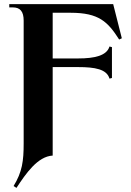

<svg xmlns="http://www.w3.org/2000/svg" viewBox="-20 -742 636 933"><path d="M46 162 60 171C106 101 163 18 236 14V-416H360C441 -416 499 -406 512 -360L524 -363V-513L512 -516C499 -472 441 -458 360 -458H236V-680H323C461 -680 504 -636 559 -550L572 -556L530 -722H25V-706H43C78 -706 95 -686 95 -642V-45C95 40 88 94 46 162Z"/></svg>

Font: Sinistre
Style: Bold
Weight: 700
Designer: Jules Durand
Foundry: Collletttivo
Version: Version 69.420;Glyphs 3.2 (3217)